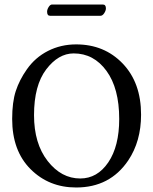

<svg xmlns="http://www.w3.org/2000/svg" viewBox="-20 -822 680 852"><path d="M426 -752H202Q189 -752 189 -770Q189 -780 196 -791Q203 -802 211 -802H436Q450 -802 450 -785Q450 -775 442.5 -763.5Q435 -752 426 -752ZM307 -585Q239 -585 185 -514Q131 -443 131 -311Q131 -185 191.5 -107.5Q252 -30 336 -30Q412 -30 460.5 -101.5Q509 -173 509 -294Q509 -430 452.5 -507.5Q396 -585 307 -585ZM606 -313Q606 -195 549 -110Q468 10 318 10Q197 10 115.5 -71.5Q34 -153 34 -294Q34 -369 50 -418Q66 -467 99 -514Q136 -567 193 -596Q250 -625 318 -625Q443 -625 524.5 -540Q606 -455 606 -313Z"/></svg>

Font: Linux Libertine Mono O
Style: Mono
Weight: 400
Designer: Philipp H. Poll
Foundry: Philipp H. Poll
Version: Version 5.1.7